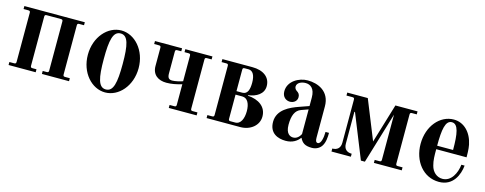

<svg xmlns="http://www.w3.org/2000/svg" viewBox="-26 -983 3764 1491"><g transform="rotate(15 1856.5 -237.0)"><path d="M40 0H258V-24H226C214 -24 210 -28 210 -40V-434C210 -446 214 -450 226 -450H340C352 -450 356 -446 356 -434V-40C356 -28 352 -24 340 -24H308V0H526V-24H488C476 -24 472 -28 472 -40V-434C472 -446 476 -450 488 -450H526V-474H40V-450H78C90 -450 94 -446 94 -434V-40C94 -28 90 -24 78 -24H40Z M742 -237C742 -389 758 -462 818 -462C878 -462 894 -389 894 -237C894 -85 878 -12 818 -12C758 -12 742 -85 742 -237ZM614 -237C614 -93 710 12 818 12C926 12 1022 -93 1022 -237C1022 -381 926 -486 818 -486C710 -486 614 -381 614 -237Z M1090 -450H1128C1140 -450 1144 -446 1144 -434V-288C1144 -216 1195 -184 1258 -184C1300 -184 1339 -192 1382 -205V-40C1382 -28 1378 -24 1366 -24H1328V0H1552V-24H1514C1502 -24 1498 -28 1498 -40V-434C1498 -446 1502 -450 1514 -450H1552V-474H1334V-450H1366C1378 -450 1382 -446 1382 -434V-229C1361 -221 1321 -212 1298 -212C1271 -212 1260 -225 1260 -259V-434C1260 -446 1264 -450 1276 -450H1308V-474H1090Z M1802 -40V-234H1856C1900 -234 1920 -190 1920 -132C1920 -74 1900 -24 1856 -24H1818C1806 -24 1802 -28 1802 -40ZM1802 -262V-434C1802 -446 1806 -450 1818 -450H1849C1883 -450 1903 -417 1903 -357C1903 -304 1892 -262 1849 -262ZM1632 0H1903C1983 0 2048 -51 2048 -123C2048 -201 1986 -245 1897 -251V-255C1961 -263 2019 -296 2019 -360C2019 -432 1961 -474 1873 -474H1632V-450H1670C1682 -450 1686 -446 1686 -434V-40C1686 -28 1682 -24 1670 -24H1632Z M2260 -115C2260 -189 2279 -234 2324 -250L2380 -270V-72C2366 -44 2345 -28 2319 -28C2297 -28 2260 -41 2260 -115ZM2138 -106C2138 -13 2208 12 2270 12C2324 12 2360 -12 2382 -42H2384C2402 -6 2424 12 2481 12C2517 12 2544 -6 2558 -28C2577 -57 2580 -99 2580 -135H2552C2552 -90 2542 -36 2516 -36C2503 -36 2496 -47 2496 -72V-325C2496 -447 2398 -486 2316 -486C2245 -486 2161 -439 2161 -358C2161 -311 2193 -290 2224 -290C2249 -290 2280 -306 2280 -341C2280 -364 2270 -375 2252 -386C2239 -395 2236 -409 2236 -415C2236 -446 2271 -462 2305 -462C2344 -462 2380 -438 2380 -365V-297L2306 -271C2234 -246 2138 -204 2138 -106Z M2636 0H2792V-24C2752 -24 2728 -46 2728 -88V-344H2733L2875 9H2907L3031 -402V-40C3031 -28 3027 -24 3015 -24H2977V0H3201V-24H3163C3151 -24 3147 -28 3147 -40V-434C3147 -446 3151 -450 3163 -450H3201V-474H3023L2928 -159L2801 -474H2636V-450H2684C2696 -450 2700 -446 2700 -434V-88C2700 -46 2676 -24 2636 -24Z M3289 -237C3289 -100 3374 12 3502 12C3616 12 3656 -88 3663 -162H3637C3630 -94 3593 -18 3522 -18C3477 -18 3440 -50 3428 -99C3417 -138 3417 -177 3417 -228H3661C3661 -240 3661 -296 3654 -328C3635 -422 3573 -486 3491 -486C3380 -486 3289 -381 3289 -237ZM3417 -256C3417 -386 3429 -462 3481 -462C3533 -462 3545 -386 3545 -256Z"/></g></svg>

Font: Old Standard
Style: Bold
Weight: 700
Designer: Alexey Kryukov <alexios@thessalonica.org.ru>
Version: Version 2.0.2